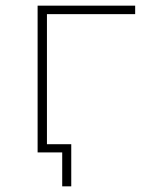

<svg xmlns="http://www.w3.org/2000/svg" viewBox="-20 -539 498 679"><path d="M458 -489H146V0H113V-519H458ZM232 -29V120H200V0H113V-29Z"/></svg>

Font: Montserrat Alternates ExLight
Style: Regular
Weight: 275
Designer: Julieta Ulanovsky
Foundry: Julieta Ulanovsky
Version: Version 7.200